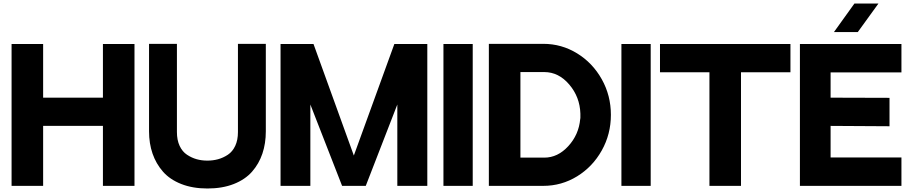

<svg xmlns="http://www.w3.org/2000/svg" viewBox="-20 -1060 5207 1095"><path d="M226 -809V-503H567V-809H747V0H567V-342H226V0H46V-809Z M1337 -810H1496V-311Q1496 -242 1476.5 -184Q1457 -126 1417.5 -81Q1378 -36 1313 -10.5Q1248 15 1163 15Q1079 15 1014 -10.5Q949 -36 909.5 -81Q870 -126 850 -184Q830 -242 830 -311V-810H989V-313V-307Q989 -261 1004.5 -228Q1020 -195 1046.5 -177.5Q1073 -160 1101.5 -152Q1130 -144 1162.5 -144Q1195 -144 1224 -152Q1253 -160 1279.5 -177.5Q1306 -195 1321.5 -228Q1337 -261 1337 -307V-313Z M2229 -809H2417V0H2246V-464L2066 0H1931L1750 -464V0H1580V-809H1768L1998 -173Z M2676 -809V0H2509V-809Z M3078 -810Q3183 -810 3271.5 -755.5Q3360 -701 3412 -608Q3464 -515 3464 -405Q3464 -295 3412 -202Q3360 -109 3271.5 -54.5Q3183 0 3078 0H2768V-810ZM2948 -649V-161H3084Q3161 -161 3221 -226.5Q3281 -292 3289 -381Q3289 -381 3289 -381Q3289 -382 3289.5 -384Q3290 -386 3290 -387Q3290 -398 3290 -405Q3290 -406 3290 -408.5Q3290 -411 3290 -412Q3287 -507 3226.5 -578Q3166 -649 3084 -649Z M3691 -809V0H3524V-809Z M3744 -809H4488V-648H4206V0H4026V-648H3744Z M5121 -647H4717V-503L5053 -502V-340L4717 -342V-162H5121V0H4542V-809H5121ZM4990 -1040 4872 -877H4736L4853 -1040Z"/></svg>

Font: Neutral Face
Style: Bold
Weight: 700
Designer: Vadym Aksieiev
Version: Version 1.039;Fontself Maker 3.5.7